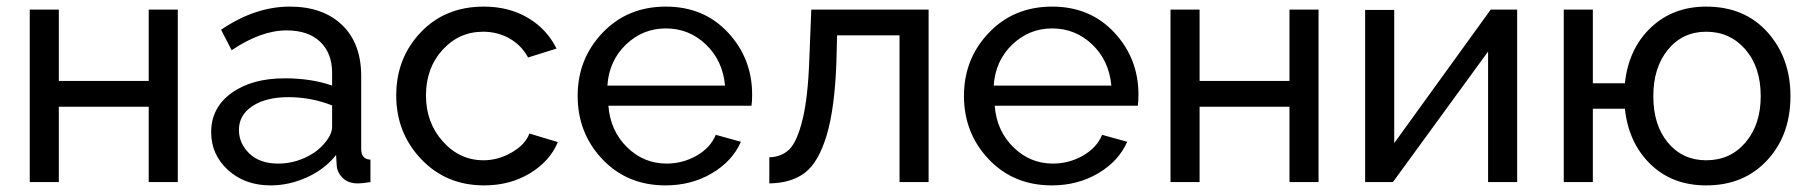

<svg xmlns="http://www.w3.org/2000/svg" viewBox="-20 -551 5474 581"><path d="M70 0V-522H158V-306H430V-522H518V0H430V-228H158V0Z M619 -151Q619 -225 680.5 -269.5Q742 -314 842 -314Q922 -314 985 -292V-330Q985 -390 949 -424.5Q913 -459 847 -459Q770 -459 681 -399L649 -461Q752 -531 857 -531Q957 -531 1015 -475.5Q1073 -420 1073 -321V-100Q1073 -69 1101 -68V0Q1077 4 1063 4Q1034 4 1017.5 -12Q1001 -28 999 -49L997 -82Q963 -39 909 -14.5Q855 10 799 10Q721 10 670 -36.5Q619 -83 619 -151ZM959 -114Q985 -143 985 -167V-232Q921 -257 853 -257Q785 -257 744 -230Q703 -203 703 -158Q703 -117 734.5 -86.5Q766 -56 822 -56Q862 -56 899 -72Q936 -88 959 -114Z M1445 10Q1330 10 1254.5 -69.5Q1179 -149 1179 -262Q1179 -375 1253 -453Q1327 -531 1444 -531Q1520 -531 1577.5 -497Q1635 -463 1664 -404L1578 -377Q1558 -414 1522 -434.5Q1486 -455 1442 -455Q1369 -455 1319 -400Q1269 -345 1269 -262Q1269 -180 1320 -123Q1371 -66 1443 -66Q1488 -66 1529 -90Q1570 -114 1582 -147L1668 -121Q1644 -63 1583.5 -26.5Q1523 10 1445 10Z M1994 10Q1878 10 1803 -69Q1728 -148 1728 -261Q1728 -373 1803.5 -452Q1879 -531 1995 -531Q2110 -531 2183 -452.5Q2256 -374 2256 -265Q2256 -243 2254 -231H1821Q1827 -155 1877.5 -105.5Q1928 -56 1997 -56Q2046 -56 2088 -80Q2130 -104 2146 -143L2222 -122Q2196 -63 2134 -26.5Q2072 10 1994 10ZM1818 -292H2174Q2167 -368 2116 -416.5Q2065 -465 1995 -465Q1925 -465 1874 -416Q1823 -367 1818 -292Z M2308 4V-75Q2345 -76 2368.5 -99Q2392 -122 2408.5 -189Q2425 -256 2429 -371L2435 -522H2790V0H2702V-444H2513L2511 -363Q2506 -223 2481.5 -141.5Q2457 -60 2416 -28.5Q2375 3 2308 4Z M3163 10Q3047 10 2972 -69Q2897 -148 2897 -261Q2897 -373 2972.5 -452Q3048 -531 3164 -531Q3279 -531 3352 -452.5Q3425 -374 3425 -265Q3425 -243 3423 -231H2990Q2996 -155 3046.5 -105.5Q3097 -56 3166 -56Q3215 -56 3257 -80Q3299 -104 3315 -143L3391 -122Q3365 -63 3303 -26.5Q3241 10 3163 10ZM2987 -292H3343Q3336 -368 3285 -416.5Q3234 -465 3164 -465Q3094 -465 3043 -416Q2992 -367 2987 -292Z M3522 0V-522H3610V-306H3882V-522H3970V0H3882V-228H3610V0Z M4111 0V-521H4199V-118L4491 -522H4571V0H4483V-395L4195 0Z M5143 10Q5040 10 4974 -54.5Q4908 -119 4897 -222H4800V0H4712V-522H4800V-299H4897Q4908 -403 4975 -467Q5042 -531 5143 -531Q5259 -531 5328.5 -453.5Q5398 -376 5398 -260Q5398 -142 5327.5 -66Q5257 10 5143 10ZM5143 -66Q5216 -66 5262 -120Q5308 -174 5308 -260Q5308 -348 5261.5 -401.5Q5215 -455 5143 -455Q5072 -455 5027.5 -401Q4983 -347 4983 -260Q4983 -172 5027.5 -119Q5072 -66 5143 -66Z"/></svg>

Font: Raleway-v4020 Medium
Style: Regular
Weight: 500
Designer: Matt McInerney, Pablo Impallari, Rodrigo Fuenzalida
Foundry: Matt McInerney, Pablo Impallari, Rodrigo Fuenzalida
Version: Version 4.020;PS 004.020;hotconv 1.0.88;makeotf.lib2.5.64775